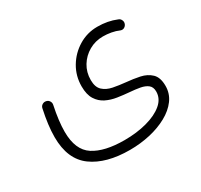

<svg xmlns="http://www.w3.org/2000/svg" viewBox="-127 -521 965 921"><g transform="rotate(-30 355.0 -61.0)"><path d="M65.4 1Q65.4 -32.7 70.1 -69.3Q74.7 -106 84 -148.9Q86.4 -160.2 95.9 -166Q105.5 -171.9 116.2 -169.4Q127 -167.5 133.3 -158Q139.6 -148.4 137.2 -137.2Q120.1 -56.2 120.1 2.4Q120.1 103.5 179.7 142.1Q239.3 180.7 349.6 180.7Q417.5 180.7 473.6 165.5Q529.8 150.4 563.5 122.1Q597.2 93.8 597.2 54.2Q597.2 29.3 581.8 17.1Q566.4 4.9 540.8 0.2Q515.1 -4.4 483.9 -6.8Q453.1 -9.3 420.7 -14.2Q388.2 -19 360.8 -32.5Q333.5 -45.9 316.4 -72.8Q299.3 -99.6 299.3 -145.5Q299.3 -202.6 327.6 -250.5Q356 -298.3 403.3 -327.1Q450.7 -356 507.3 -356Q564.9 -356 611.8 -336.4Q622.6 -333 627.4 -322.5Q632.3 -312 628.4 -301.8Q625 -292 615.7 -286.6Q606.4 -281.2 595.2 -285.2Q575.7 -293.9 552.5 -298.1Q529.3 -302.2 507.3 -302.2Q464.8 -302.2 429.7 -282Q394.5 -261.7 373.5 -227.3Q352.5 -192.9 352.5 -149.9Q352.5 -110.4 372.8 -91.6Q393.1 -72.8 425.3 -66.4Q457.5 -60.1 493.2 -56.6Q531.7 -53.2 567.4 -45.7Q603 -38.1 626.2 -15.9Q649.4 6.3 649.4 53.2Q649.4 95.7 624.5 129.4Q599.6 163.1 556.9 186.5Q514.2 210 460.4 222.2Q406.7 234.4 348.6 234.4Q217.8 234.4 141.6 179Q65.4 123.5 65.4 1Z"/></g></svg>

Font: Mikhak Light
Style: Regular
Weight: 300
Designer: Amin Abedi
Version: Version 3.3